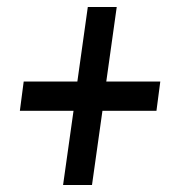

<svg xmlns="http://www.w3.org/2000/svg" viewBox="-20 -531 519 551"><path d="M161 0 191 -213H37L48 -297H202L232 -511H315L285 -297H440L429 -213H274L244 0Z"/></svg>

Font: Archivo Narrow
Style: Italic
Weight: 400
Italic angle: -8°
Designer: Hector Gatti
Foundry: Omnibus-Type
Version: Version 3.002